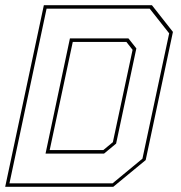

<svg xmlns="http://www.w3.org/2000/svg" viewBox="-32 -720 696 740"><path d="M-12 0 137 -700H553.5L634.5 -597L529.5 -103L404.5 0ZM159.5 -141.5H366L403 -172L479 -528L455 -558.5H248.5ZM4.5 -13.5H402L517 -108.5L620 -591.5L545 -686.5H147.5ZM143.5 -128 237.5 -572H463L493.5 -533.5L415.5 -166.5L369 -128Z"/></svg>

Font: Tourney Thin
Style: Italic
Weight: 100
Italic angle: -12°
Designer: Tyler Finck
Foundry: Etcetera Type Co
Version: Version 1.015